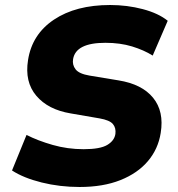

<svg xmlns="http://www.w3.org/2000/svg" viewBox="-20 -736 711 767"><path d="M28 0ZM298 11Q219 11 146.5 -7Q74 -25 28 -55L86 -197Q131 -174 190.5 -157Q250 -140 314 -140Q380 -140 408.5 -157Q437 -174 441 -201Q444 -225 431 -240.5Q418 -256 378 -263L262 -283Q172 -298 125 -353.5Q78 -409 92 -496Q108 -599 195.5 -657.5Q283 -716 420 -716Q488 -716 550.5 -699.5Q613 -683 650 -653L590 -514Q555 -536 507.5 -550.5Q460 -565 401 -565Q283 -565 272 -500Q268 -477 282 -459Q296 -441 338 -434L453 -415Q547 -400 591.5 -345.5Q636 -291 622 -205Q612 -141 571 -92.5Q530 -44 461 -16.5Q392 11 298 11Z"/></svg>

Font: Winston ExtraBold
Style: Italic
Weight: 800
Italic angle: -9°
Designer: Original fonts by Vernon Adams / Changes by Cristiano Sobral
Foundry: Original fonts by Vernon Adams / Changes by Cristiano Sobral
Version: Version 2.503;July 17, 2020;FontCreator 13.0.0.2655 64-bit